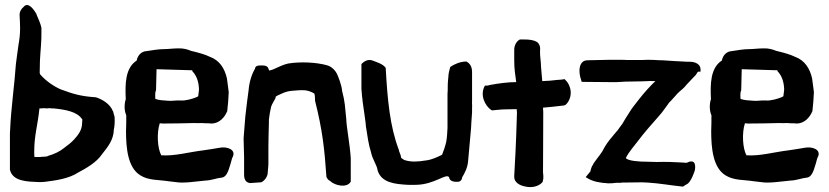

<svg xmlns="http://www.w3.org/2000/svg" viewBox="-20 -743 3340 774"><path d="M20 -59C31 -11 91 -11 136 -9C144 -9 152 -9 161 -10C208 -16 258 -23 296 -48C328 -65 370 -89 391 -121C412 -148 438 -177 439 -221C440 -227 442 -236 442 -243C442 -251 443 -260 442 -270V-272C441 -276 440 -279 439 -282L436 -294L435 -295C424 -324 392 -343 366 -351H364C307 -355 278 -363 224 -383C193 -397 164 -418 142 -443C141 -445 141 -446 140 -450C140 -462 141 -480 141 -498C143 -540 148 -577 147 -620V-631C144 -646 135 -667 127 -685V-686C119 -701 94 -739 75 -715C67 -709 58 -696 59 -681C60 -663 61 -646 61 -628C61 -603 58 -581 54 -559V-558C51 -535 47 -510 44 -484C39 -408 24 -300 21 -223L20 -206ZM118 -133C118 -198 132 -237 139 -306C144 -306 149 -306 157 -307L168 -306C173 -306 176 -307 179 -307C183 -306 191 -306 196 -306C245 -301 292 -293 312 -261C312 -255 311 -253 311 -247C311 -217 293 -197 279 -181C268 -169 254 -158 239 -147C222 -133 200 -122 172 -114V-113C168 -112 159 -111 151 -111C145 -111 143 -110 143 -110H119C118 -116 118 -124 118 -133Z M487 -343C481 -325 480 -299 489 -278C489 -257 489 -235 488 -215C488 -146 495 -67 546 -36C580 -15 617 -19 662 -12L688 -9C720 -3 772 -12 807 -15C834 -16 852 -25 874 -27C893 -29 901 -55 907 -75C912 -89 915 -107 918 -110C933 -140 895 -154 863 -147C848 -144 826 -141 800 -137C741 -130 684 -113 630 -117C615 -145 611 -206 624 -246C627 -246 632 -245 637 -245C665 -245 734 -246 762 -247C773 -247 782 -246 796 -247C801 -246 811 -246 816 -246C820 -246 826 -246 833 -245H834C865 -246 886 -271 895 -293L896 -294V-295C899 -320 901 -345 902 -371V-372C900 -391 897 -408 895 -425V-426C886 -467 865 -500 826 -514C808 -523 784 -530 750 -538C738 -543 720 -549 699 -548C679 -548 657 -545 642 -545C617 -545 593 -540 571 -537C550 -536 535 -520 531 -499C485 -469 484 -406 487 -343ZM606 -346C606 -352 604 -370 609 -379L611 -461V-464L745 -460C750 -460 755 -460 755 -459L756 -455C768 -443 780 -422 782 -387V-380C781 -375 781 -367 779 -355C779 -355 776 -354 774 -352C757 -345 729 -336 707 -338C687 -339 674 -335 656 -337C638 -338 621 -339 607 -344C607 -344 606 -345 606 -346Z M962 -185C963 -160 963 -134 964 -108V-43C964 -33 963 -9 987 -5H988L1031 -8H1033C1046 -14 1058 -30 1059 -44C1059 -49 1062 -71 1062 -85V-153C1062 -178 1063 -203 1064 -248V-261C1066 -279 1069 -296 1073 -313C1077 -325 1085 -336 1091 -348V-353C1091 -353 1090 -354 1093 -354L1095 -356C1113 -364 1130 -375 1158 -377C1177 -379 1194 -380 1210 -379C1225 -377 1235 -373 1247 -366C1249 -361 1250 -353 1250 -342V-337C1280 -218 1288 -144 1296 -29L1297 -28C1300 -22 1302 -18 1310 -14C1330 6 1380 16 1394 -11V-105C1391 -158 1376 -236 1376 -262L1370 -322L1366 -347C1364 -357 1362 -365 1359 -377C1358 -398 1343 -436 1338 -446C1329 -463 1315 -475 1298 -480C1254 -492 1192 -495 1142 -487C1111 -480 1086 -463 1071 -460H1070C1065 -457 1065 -458 1062 -467C1057 -482 1035 -479 1027 -479C1017 -479 1009 -476 1008 -466C995 -444 985 -414 982 -378L976 -333L969 -274C967 -245 964 -215 962 -186Z M1437 -385C1439 -350 1446 -303 1451 -269C1453 -254 1455 -241 1455 -235V-234C1461 -197 1465 -162 1476 -128C1481 -102 1499 -78 1502 -58V-57C1517 -5 1575 -1 1622 2H1623C1635 2 1646 3 1660 2C1732 0 1778 -45 1790 -29C1793 -10 1813 -10 1825 -10C1834 -10 1842 -16 1843 -28C1854 -46 1865 -68 1867 -93C1871 -137 1875 -182 1879 -227L1880 -247L1883 -290V-308C1884 -320 1882 -327 1883 -336V-452C1883 -469 1878 -486 1860 -495H1858C1833 -494 1811 -484 1795 -473C1793 -464 1789 -452 1788 -441V-440C1788 -435 1785 -413 1785 -399C1785 -385 1785 -373 1784 -364V-227C1783 -207 1782 -189 1779 -172C1775 -154 1769 -136 1762 -119C1741 -109 1721 -99 1696 -96H1695C1666 -91 1636 -89 1610 -98C1605 -101 1600 -104 1597 -107C1596 -117 1592 -126 1589 -133C1589 -134 1588 -136 1588 -137V-139L1587 -141C1552 -234 1542 -340 1535 -467V-469C1524 -486 1496 -493 1482 -499C1463 -506 1447 -495 1437 -485Z M1935 -398C1913 -361 1935 -316 1961 -299L1964 -298L1984 -300C2008 -303 2034 -302 2063 -303L2064 -288C2060 -146 2056 -94 2053 -34V-31C2052 -8 2075 5 2098 9C2123 15 2152 9 2167 -9L2168 -11V-13C2173 -28 2169 -41 2169 -49C2169 -115 2170 -173 2170 -291L2169 -309C2194 -311 2222 -314 2246 -317C2249 -317 2256 -317 2262 -322C2293 -355 2281 -401 2259 -421L2256 -424C2252 -423 2237 -421 2229 -421H2228C2206 -418 2188 -417 2166 -416C2165 -435 2162 -455 2161 -474C2161 -491 2157 -514 2157 -532V-537C2157 -543 2160 -555 2151 -567V-568C2141 -580 2118 -585 2079 -584H2076C2062 -577 2053 -560 2053 -543V-498C2053 -466 2057 -440 2061 -412C2027 -412 1992 -407 1958 -401L1945 -398ZM2261 -323 2264 -326 2262 -325C2261 -324 2262 -324 2261 -323Z M2316 -458C2316 -439 2321 -426 2325 -413L2435 -412H2466L2503 -414C2524 -414 2542 -415 2563 -415L2593 -416C2599 -417 2612 -416 2620 -416H2622C2602 -397 2578 -371 2557 -344C2543 -325 2528 -309 2516 -288C2507 -274 2499 -262 2489 -244C2483 -236 2476 -227 2470 -218L2463 -210C2445 -189 2429 -170 2418 -151C2405 -124 2395 -116 2374 -86C2373 -85 2371 -81 2371 -80C2365 -72 2362 -62 2360 -52L2341 -29L2351 -23C2372 -11 2398 -6 2431 -4H2432C2442 -4 2452 -4 2464 -6H2484L2486 -7L2570 -8C2576 -8 2581 -7 2591 -7C2639 -4 2681 4 2730 9H2734C2739 5 2740 5 2748 0C2766 -7 2781 -56 2781 -56C2781 -57 2790 -96 2763 -92C2758 -91 2755 -90 2749 -87C2745 -86 2737 -88 2727 -88C2696 -90 2665 -91 2628 -90C2615 -90 2604 -91 2591 -91C2558 -91 2511 -94 2503 -106C2515 -131 2535 -152 2552 -175C2580 -212 2602 -236 2636 -275C2652 -292 2664 -312 2678 -330C2690 -341 2702 -357 2712 -367C2724 -379 2736 -386 2748 -402C2758 -412 2771 -427 2784 -440H2785V-441C2789 -446 2792 -453 2794 -454H2804V-464C2804 -482 2786 -494 2761 -494H2752L2696 -497L2650 -500H2641C2626 -501 2608 -502 2592 -502L2564 -501H2511C2497 -502 2483 -502 2469 -502H2439L2348 -500C2322 -500 2316 -475 2316 -458Z M2846 -343C2840 -325 2839 -299 2848 -278C2848 -257 2848 -235 2847 -215C2847 -146 2854 -67 2905 -36C2939 -15 2976 -19 3021 -12L3047 -9C3079 -3 3131 -12 3166 -15C3193 -16 3211 -25 3233 -27C3252 -29 3260 -55 3266 -75C3271 -89 3274 -107 3277 -110C3292 -140 3254 -154 3222 -147C3207 -144 3185 -141 3159 -137C3100 -130 3043 -113 2989 -117C2974 -145 2970 -206 2983 -246C2986 -246 2991 -245 2996 -245C3024 -245 3093 -246 3121 -247C3132 -247 3141 -246 3155 -247C3160 -246 3170 -246 3175 -246C3179 -246 3185 -246 3192 -245H3193C3224 -246 3245 -271 3254 -293L3255 -294V-295C3258 -320 3260 -345 3261 -371V-372C3259 -391 3256 -408 3254 -425V-426C3245 -467 3224 -500 3185 -514C3167 -523 3143 -530 3109 -538C3097 -543 3079 -549 3058 -548C3038 -548 3016 -545 3001 -545C2976 -545 2952 -540 2930 -537C2909 -536 2894 -520 2890 -499C2844 -469 2843 -406 2846 -343ZM2965 -346C2965 -352 2963 -370 2968 -379L2970 -461V-464L3104 -460C3109 -460 3114 -460 3114 -459L3115 -455C3127 -443 3139 -422 3141 -387V-380C3140 -375 3140 -367 3138 -355C3138 -355 3135 -354 3133 -352C3116 -345 3088 -336 3066 -338C3046 -339 3033 -335 3015 -337C2997 -338 2980 -339 2966 -344C2966 -344 2965 -345 2965 -346Z"/></svg>

Font: Vapor
Style: Bd
Weight: 700
Foundry: Cannot Into Space Fonts
Version: Version 0.179